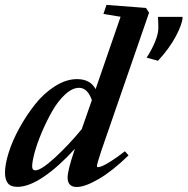

<svg xmlns="http://www.w3.org/2000/svg" viewBox="-28 -745 759 777"><path d="M42.5 11.2Q15.1 11.2 3.7 -3.7Q-7.8 -18.6 -7.8 -46.4Q-7.8 -79.6 7.3 -127.9Q22.5 -176.3 50.8 -227.5Q79.1 -278.8 114.3 -323.2Q149.4 -367.7 194.6 -396.2Q239.7 -424.8 283.7 -424.8Q337.4 -424.8 358.9 -384.3L460 -677.2L390.6 -688.5L402.8 -725.1L563 -712.9L575.2 -693.4L382.3 -135.7Q364.3 -81.5 364.3 -72.3Q364.3 -68.4 368.2 -68.4Q374 -68.4 385.7 -73Q397.5 -77.6 422.1 -93.3Q446.8 -108.9 477.5 -132.8L492.2 -116.2Q426.3 -52.2 371.1 -20.3Q315.9 11.7 282.7 11.7Q245.6 11.7 245.6 -26.4Q245.6 -55.2 272.5 -134.8L275.4 -143.1Q209 -70.3 148.7 -29.5Q88.4 11.2 42.5 11.2ZM611.3 -499 565.4 -511.7Q585.9 -543 599.4 -575.7Q612.8 -608.4 612.8 -631.8Q612.8 -655.3 611.3 -676.8H710.9Q710.9 -649.9 684.1 -599.1Q657.2 -548.3 611.3 -499ZM102.1 -71.3Q102.1 -55.7 115.2 -55.7Q138.2 -55.7 193.6 -106.4Q249 -157.2 302.7 -222.2L343.8 -339.8Q326.2 -389.6 292 -389.6Q264.6 -389.6 235.6 -362.8Q206.5 -335.9 183.6 -295.7Q160.6 -255.4 141.6 -210.7Q122.6 -166 112.3 -128.4Q102.1 -90.8 102.1 -71.3Z"/></svg>

Font: Elstob 18pt
Style: Bold Italic
Weight: 700
Italic angle: -20°
Designer: Peter S. Baker
Version: Version 1.015